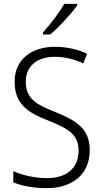

<svg xmlns="http://www.w3.org/2000/svg" viewBox="-20 -967 533 997"><path d="M381 -939V-947H314C288 -902 242 -842 203 -798V-788H241C287 -827 351 -896 381 -939ZM446 -187C446 -298 379 -340 265 -386C168 -425 114 -454 114 -543C114 -625 174 -672 264 -672C312 -672 363 -661 413 -638L432 -688C385 -710 328 -724 265 -724C144 -724 55 -658 56 -542C56 -428 123 -383 228 -342C339 -298 388 -267 388 -184C388 -94 325 -42 225 -42C159 -42 95 -58 49 -78V-20C93 -2 151 10 223 10C355 10 446 -61 446 -187Z"/></svg>

Font: Noto Sans Ethiopic SemiCondensed Light
Style: Regular
Weight: 300
Width: 4
Designer: Monotype Design Team
Foundry: Monotype Imaging Inc.
Version: Version 2.102